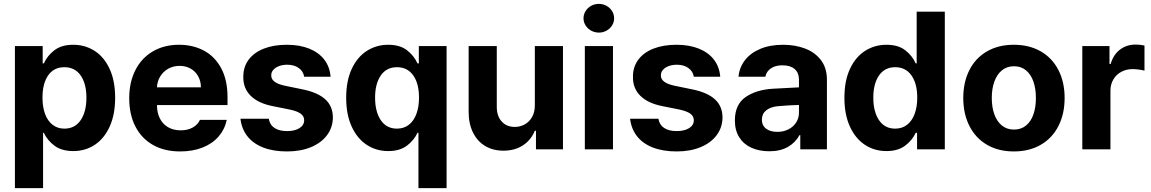

<svg xmlns="http://www.w3.org/2000/svg" viewBox="-20 -767 5911 986"><path d="M56.6 -530.3H199.2V-441.4H205.1Q223.1 -481.4 259.8 -509.3Q296.4 -537.1 356.4 -537.1Q416.5 -537.1 465.3 -506.1Q514.2 -475.1 542.7 -413.8Q571.3 -352.5 571.3 -264.6Q571.3 -178.7 543.2 -116.9Q515.1 -55.2 466.6 -23.2Q418 8.8 356.4 8.8Q297.4 8.8 260.5 -18.3Q223.6 -45.4 205.1 -85H201.2V199.2H56.6ZM310.5 -106.4Q364.7 -106.4 394.3 -149.9Q423.8 -193.4 423.8 -265.6Q423.8 -336.9 394.3 -379.4Q364.7 -421.9 310.5 -421.9Q256.8 -421.9 227.5 -380.1Q198.2 -338.4 198.2 -265.6Q198.2 -217.8 211.4 -181.9Q224.6 -146 250 -126.2Q275.4 -106.4 310.5 -106.4Z M643.6 -262.7Q643.6 -344.2 675 -406.5Q706.5 -468.8 764.6 -502.9Q822.8 -537.1 899.4 -537.1Q970.7 -537.1 1027.1 -507.1Q1083.5 -477.1 1116 -416.5Q1148.4 -356 1148.4 -268.6V-227.5H786.1Q786.1 -188 801 -158.7Q815.9 -129.4 843.5 -113.5Q871.1 -97.7 908.2 -97.7Q943.8 -97.7 969.7 -112.1Q995.6 -126.5 1006.8 -151.4H1144.5Q1134.3 -102.5 1102.5 -65.9Q1070.8 -29.3 1020.3 -9.3Q969.7 10.7 905.3 10.7Q824.7 10.7 765.9 -22.5Q707 -55.7 675.3 -117.4Q643.6 -179.2 643.6 -262.7ZM1011.7 -318.4Q1011.7 -350.1 997.8 -375.2Q983.9 -400.4 959 -414.6Q934.1 -428.7 902.3 -428.7Q870.1 -428.7 844 -414.1Q817.9 -399.4 802.5 -374Q787.1 -348.6 786.1 -318.4Z M1455.1 -434.6Q1431.6 -434.6 1412.8 -427.5Q1394 -420.4 1383.3 -408Q1372.6 -395.5 1373 -379.9Q1371.6 -342.3 1441.4 -327.1L1536.1 -307.6Q1613.3 -291.5 1651.1 -256.3Q1689 -221.2 1689.5 -164.1Q1689 -112.3 1659.4 -72.8Q1629.9 -33.2 1576.7 -11.2Q1523.4 10.7 1454.1 10.7Q1383.3 10.7 1331.5 -9.5Q1279.8 -29.8 1250.2 -67.6Q1220.7 -105.5 1214.8 -157.2H1360.4Q1365.2 -126 1389.6 -109.9Q1414.1 -93.8 1454.1 -93.8Q1493.7 -93.8 1517.8 -108.9Q1542 -124 1542 -149.4Q1542 -169.9 1524.7 -182.9Q1507.3 -195.8 1469.7 -204.1L1381.8 -221.7Q1306.6 -236.3 1267.6 -274.9Q1228.5 -313.5 1229.5 -372.1Q1229 -422.4 1256.3 -459.7Q1283.7 -497.1 1334.5 -517.1Q1385.3 -537.1 1453.1 -537.1Q1519 -537.1 1568.4 -517.1Q1617.7 -497.1 1645.8 -460.2Q1673.8 -423.3 1677.7 -373H1542Q1537.6 -400.9 1514.2 -417.7Q1490.7 -434.6 1455.1 -434.6Z M2128.9 -85H2124Q2105.5 -45.4 2068.8 -18.3Q2032.2 8.8 1973.6 8.8Q1912.1 8.8 1863.3 -23.2Q1814.5 -55.2 1786.1 -116.9Q1757.8 -178.7 1757.8 -264.6Q1757.8 -352.5 1786.6 -413.8Q1815.4 -475.1 1864.5 -506.1Q1913.6 -537.1 1973.6 -537.1Q2033.7 -537.1 2069.8 -509.3Q2106 -481.4 2124 -441.4H2130.9V-530.3H2273.4V199.2H2128.9ZM2131.8 -265.6Q2131.8 -337.9 2102.1 -379.9Q2072.3 -421.9 2018.6 -421.9Q1964.8 -421.9 1935.5 -379.4Q1906.2 -336.9 1906.2 -265.6Q1906.2 -193.4 1935.5 -149.9Q1964.8 -106.4 2018.6 -106.4Q2054.2 -106.4 2079.6 -126.2Q2105 -146 2118.4 -181.9Q2131.8 -217.8 2131.8 -265.6Z M2726.6 -530.3H2871.1V0H2732.4V-95.7H2726.6Q2707.5 -48.3 2665.8 -20.8Q2624 6.8 2565.4 6.8Q2512.2 6.8 2471.9 -17.1Q2431.6 -41 2409.2 -86.2Q2386.7 -131.3 2386.7 -192.4V-530.3H2531.2V-217.8Q2531.2 -170.9 2556.4 -143.1Q2581.5 -115.2 2624 -115.2Q2651.4 -115.2 2674.8 -128.2Q2698.2 -141.1 2712.4 -166Q2726.6 -190.9 2726.6 -225.6Z M2983.4 -530.3H3127.9V0H2983.4ZM2976.6 -672.9Q2976.6 -692.9 2987.1 -710Q2997.6 -727.1 3015.9 -737.1Q3034.2 -747.1 3055.7 -747.1Q3076.7 -747.1 3094.7 -737.1Q3112.8 -727.1 3123.3 -710Q3133.8 -692.9 3133.8 -672.9Q3133.8 -653.3 3123.3 -636.5Q3112.8 -619.6 3094.7 -609.6Q3076.7 -599.6 3055.7 -599.6Q3034.2 -599.6 3015.9 -609.6Q2997.6 -619.6 2987.1 -636.5Q2976.6 -653.3 2976.6 -672.9Z M3456.1 -434.6Q3432.6 -434.6 3413.8 -427.5Q3395 -420.4 3384.3 -408Q3373.5 -395.5 3374 -379.9Q3372.6 -342.3 3442.4 -327.1L3537.1 -307.6Q3614.3 -291.5 3652.1 -256.3Q3689.9 -221.2 3690.4 -164.1Q3689.9 -112.3 3660.4 -72.8Q3630.9 -33.2 3577.6 -11.2Q3524.4 10.7 3455.1 10.7Q3384.3 10.7 3332.5 -9.5Q3280.8 -29.8 3251.2 -67.6Q3221.7 -105.5 3215.8 -157.2H3361.3Q3366.2 -126 3390.6 -109.9Q3415 -93.8 3455.1 -93.8Q3494.6 -93.8 3518.8 -108.9Q3543 -124 3543 -149.4Q3543 -169.9 3525.6 -182.9Q3508.3 -195.8 3470.7 -204.1L3382.8 -221.7Q3307.6 -236.3 3268.6 -274.9Q3229.5 -313.5 3230.5 -372.1Q3230 -422.4 3257.3 -459.7Q3284.7 -497.1 3335.4 -517.1Q3386.2 -537.1 3454.1 -537.1Q3520 -537.1 3569.3 -517.1Q3618.7 -497.1 3646.7 -460.2Q3674.8 -423.3 3678.7 -373H3543Q3538.6 -400.9 3515.1 -417.7Q3491.7 -434.6 3456.1 -434.6Z M3951.2 -311.5Q4004.9 -314.9 4083 -318.4V-361.3Q4082 -394.5 4060.1 -413.1Q4038.1 -431.6 3998 -431.6Q3961.9 -431.6 3939 -416Q3916 -400.4 3910.2 -373H3772.5Q3776.9 -419.9 3804.9 -457Q3833 -494.1 3883.3 -515.6Q3933.6 -537.1 4002 -537.1Q4062.5 -537.1 4113.5 -518.1Q4164.6 -499 4195.6 -458.7Q4226.6 -418.5 4226.6 -357.4V0H4089.8V-73.2H4085.9Q4064.9 -34.7 4026.1 -12.5Q3987.3 9.8 3930.7 9.8Q3878.9 9.8 3839.1 -8.1Q3799.3 -25.9 3776.6 -61.5Q3753.9 -97.2 3753.9 -148.4Q3753.9 -230.5 3809.1 -268.6Q3864.3 -306.6 3951.2 -311.5ZM3971.7 -89.8Q4003.9 -89.8 4029.5 -103Q4055.2 -116.2 4069.3 -139.2Q4083.5 -162.1 4083 -189.5V-228Q4060.1 -227.5 4026.4 -225.6Q3992.7 -223.6 3974.6 -221.7Q3936.5 -217.8 3914.6 -200.2Q3892.6 -182.6 3892.6 -152.3Q3892.6 -122.6 3914.3 -106.2Q3936 -89.8 3971.7 -89.8Z M4316.4 -264.6Q4316.4 -352.5 4345.2 -413.8Q4374 -475.1 4423.1 -506.1Q4472.2 -537.1 4532.2 -537.1Q4592.3 -537.1 4628.4 -509.3Q4664.6 -481.4 4682.6 -441.4H4687.5V-707H4832V0H4689.5V-85H4682.6Q4664.1 -45.4 4627.4 -18.3Q4590.8 8.8 4532.2 8.8Q4470.7 8.8 4421.9 -23.2Q4373 -55.2 4344.7 -116.9Q4316.4 -178.7 4316.4 -264.6ZM4690.4 -265.6Q4690.4 -337.9 4660.6 -379.9Q4630.9 -421.9 4577.1 -421.9Q4523.4 -421.9 4494.1 -379.4Q4464.8 -336.9 4464.8 -265.6Q4464.8 -193.4 4494.1 -149.9Q4523.4 -106.4 4577.1 -106.4Q4612.8 -106.4 4638.2 -126.2Q4663.6 -146 4677 -181.9Q4690.4 -217.8 4690.4 -265.6Z M4926.8 -263.7Q4926.8 -345.2 4958.3 -407.2Q4989.7 -469.2 5048.6 -503.2Q5107.4 -537.1 5186.5 -537.1Q5265.6 -537.1 5324.7 -503.2Q5383.8 -469.2 5415.5 -407.2Q5447.3 -345.2 5447.3 -263.7Q5447.3 -182.1 5415.5 -119.9Q5383.8 -57.6 5324.7 -23.4Q5265.6 10.7 5186.5 10.7Q5107.4 10.7 5048.8 -23.4Q4990.2 -57.6 4958.5 -119.9Q4926.8 -182.1 4926.8 -263.7ZM5299.8 -263.7Q5299.8 -311 5287.1 -347.9Q5274.4 -384.8 5249 -405.8Q5223.6 -426.8 5187.5 -426.8Q5150.9 -426.8 5125.2 -405.8Q5099.6 -384.8 5086.4 -347.9Q5073.2 -311 5073.2 -263.7Q5073.2 -216.8 5086.4 -179.9Q5099.6 -143.1 5125.2 -122.3Q5150.9 -101.6 5187.5 -101.6Q5223.6 -101.6 5249 -122.3Q5274.4 -143.1 5287.1 -179.7Q5299.8 -216.3 5299.8 -263.7Z M5538.1 -530.3H5677.7V-438.5H5683.6Q5697.8 -486.8 5731.9 -512.5Q5766.1 -538.1 5811.5 -538.1Q5836.4 -538.1 5857.4 -533.2V-404.3Q5846.7 -407.2 5828.6 -409.7Q5810.5 -412.1 5795.9 -412.1Q5763.7 -412.1 5737.8 -397.9Q5711.9 -383.8 5697.3 -358.6Q5682.6 -333.5 5682.6 -301.8V0H5538.1Z"/></svg>

Font: Pretendard
Style: Bold
Weight: 700
Designer: Base glyphs from Inter by Rasmus Andersson; Hangeul glyphs from Noto Sans CJK(Source Han Sans) by Jang Soo-young and Kan
Foundry: Kil Hyung-jin
Version: Version 1.309